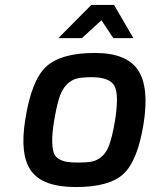

<svg xmlns="http://www.w3.org/2000/svg" viewBox="-20 -751 608 776"><path d="M216 -597 349 -731H441L519 -597H438L390 -669L311 -597ZM198 -258Q191 -214 191 -184Q191 -154 196.5 -136Q202 -118 217 -109Q232 -100 249.5 -97Q267 -94 295 -94Q332 -94 352 -98Q372 -102 391.5 -118.5Q411 -135 422.5 -168Q434 -201 444 -258Q462 -369 442.5 -404Q423 -439 350 -439Q312 -439 290 -433.5Q268 -428 249 -408.5Q230 -389 219 -354Q208 -319 198 -258ZM82 -267Q107 -427 167 -482Q227 -537 363 -537Q492 -537 538 -467.5Q584 -398 560 -249Q536 -101 479 -48Q422 5 286 5Q154 5 106.5 -59.5Q59 -124 82 -267Z"/></svg>

Font: Exo
Style: Demi Bold Italic
Weight: 600
Designer: Natanael Gama
Version: Version 1